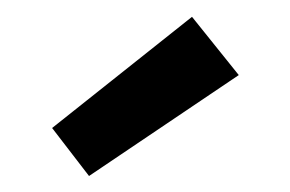

<svg xmlns="http://www.w3.org/2000/svg" viewBox="-20 -838 354 234"><path d="M214 -817.5 271 -746.5 88.5 -623.5 43.5 -682Z"/></svg>

Font: Hepta Slab Medium
Style: Regular
Weight: 500
Designer: Michael LaGattuta
Foundry: Michael LaGattuta
Version: Version 1.102